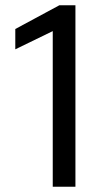

<svg xmlns="http://www.w3.org/2000/svg" viewBox="-20 -708 416 728"><path d="M180 0V-590L38 -521V-598L205 -688H266V0Z"/></svg>

Font: Saira
Style: Regular
Weight: 400
Designer: Hector Gatti with collaboration of the Omnibus-Type team
Foundry: Omnibus-Type
Version: Version 1.100; ttfautohint (v1.8.3)